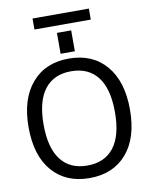

<svg xmlns="http://www.w3.org/2000/svg" viewBox="-108 -1103 931 1193"><g transform="rotate(-10 357.5 -507.0)"><path d="M193.4 -141.6Q251 -67.4 359.9 -67.4Q468.8 -67.4 526.9 -142.1Q585 -216.8 585 -364.7Q585 -512.7 526.9 -587.4Q468.8 -662.1 359.9 -662.1Q251 -662.1 192.9 -587.4Q134.8 -512.7 134.8 -364.7Q134.8 -216.8 193.4 -141.6ZM181.6 -957V-1026.4H537.1V-957ZM315.4 -780.3V-912.1H405.3V-780.3ZM126 -642.6Q210.9 -742.2 359.9 -742.2Q508.8 -742.2 594.2 -642.6Q679.7 -543 679.7 -364.3Q679.7 -185.5 594.2 -86.9Q508.8 11.7 359.9 11.7Q210.9 11.7 125.5 -86.9Q40 -185.5 40 -364.3Q40 -543 126 -642.6Z"/></g></svg>

Font: irohakakuC Regular
Style: Regular
Weight: 400
Designer: [Source Han Sans]
Ryoko NISHIZUKA Ë•øÂ°öÊ∂ºÂ≠ê (kana & ideographs); Paul D. Hunt (Latin, Greek & Cyrillic); Wenlong ZHAN
Version: Version 1.001.20160904